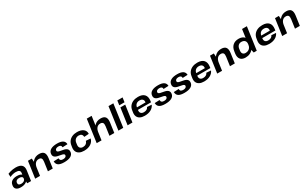

<svg xmlns="http://www.w3.org/2000/svg" viewBox="412 -3083 8587 5422"><g transform="rotate(-30 4705.5 -372.0)"><path d="M411 -194 429 -324Q438 -383 405.5 -410Q373 -437 296 -437Q248 -437 198.5 -425Q149 -413 102 -390L96 -496Q130 -512 174.5 -524Q219 -536 265.5 -543Q312 -550 353 -550Q489 -550 548 -494Q607 -438 592 -324L546 0H421ZM211 10Q116 10 68 -31.5Q20 -73 30 -147L33 -166Q43 -241 103.5 -282.5Q164 -324 263 -324Q366 -324 419.5 -283.5Q473 -243 463 -169L460 -149Q450 -74 384 -32Q318 10 211 10ZM268 -71Q324 -71 360 -94Q396 -117 402 -156L403 -167Q408 -203 380 -224Q352 -245 296 -245Q245 -245 213.5 -225Q182 -205 176 -164L175 -153Q170 -114 194.5 -92.5Q219 -71 268 -71Z M1137 -290Q1147 -364 1124 -397.5Q1101 -431 1041 -431Q972 -431 928 -382Q884 -333 871 -240L803 -159L814 -228Q837 -384 916 -467Q995 -550 1120 -550Q1229 -550 1272 -492.5Q1315 -435 1298 -313L1254 0H1096ZM756 -540H881L891 -378L838 0H680Z M1629 10Q1500 10 1439.5 -31Q1379 -72 1376 -161L1538 -168Q1538 -123 1562.5 -101.5Q1587 -80 1639 -80Q1688 -80 1717 -97Q1746 -114 1750 -144Q1754 -170 1736 -184.5Q1718 -199 1686.5 -206.5Q1655 -214 1617 -220.5Q1579 -227 1541 -236Q1503 -245 1473 -262.5Q1443 -280 1427.5 -310Q1412 -340 1419 -389Q1430 -468 1503.5 -509.5Q1577 -551 1708 -551Q1831 -551 1893 -510Q1955 -469 1957 -388L1793 -381Q1796 -420 1772.5 -440.5Q1749 -461 1700 -461Q1653 -461 1624 -443.5Q1595 -426 1591 -395Q1587 -368 1604.5 -353.5Q1622 -339 1654 -331Q1686 -323 1724 -317Q1762 -311 1799.5 -302Q1837 -293 1867 -275.5Q1897 -258 1912.5 -228Q1928 -198 1922 -149Q1910 -71 1836 -30.5Q1762 10 1629 10Z M2277 10Q2188 10 2128 -20Q2068 -50 2041.5 -105.5Q2015 -161 2025 -238L2035 -302Q2046 -378 2088 -434Q2130 -490 2199 -520Q2268 -550 2356 -550Q2488 -550 2558.5 -493.5Q2629 -437 2624 -340L2472 -329Q2470 -383 2439.5 -412.5Q2409 -442 2349 -442Q2308 -442 2274.5 -425Q2241 -408 2219.5 -377Q2198 -346 2192 -304L2183 -236Q2174 -173 2205.5 -135.5Q2237 -98 2301 -98Q2360 -98 2399.5 -127.5Q2439 -157 2455 -211L2605 -200Q2582 -103 2495.5 -46.5Q2409 10 2277 10Z M3143 -290Q3153 -364 3130 -397.5Q3107 -431 3047 -431Q2978 -431 2934 -382Q2890 -333 2877 -240L2809 -159L2820 -228Q2843 -384 2922 -467Q3001 -550 3126 -550Q3235 -550 3278 -492.5Q3321 -435 3304 -312L3260 0H3102ZM2790 -740H2948L2897 -378L2844 0H2686Z M3656 -740 3552 0H3394L3498 -740Z M3928 -540 3852 0H3694L3770 -540ZM3965 -754 3944 -607H3773L3794 -754Z M4254 10Q4166 10 4107 -19.5Q4048 -49 4022.5 -104.5Q3997 -160 4008 -238L4018 -302Q4029 -379 4072 -434.5Q4115 -490 4185 -520Q4255 -550 4346 -550Q4486 -550 4551 -479Q4616 -408 4598 -275L4592 -232H4136L4147 -307H4478L4453 -279L4456 -310Q4465 -371 4432.5 -406Q4400 -441 4335 -441Q4269 -441 4227 -405.5Q4185 -370 4176 -308L4163 -221Q4155 -158 4186.5 -124Q4218 -90 4282 -90Q4337 -90 4375 -112.5Q4413 -135 4427 -174L4575 -164Q4539 -80 4455.5 -35Q4372 10 4254 10Z M4923 10Q4794 10 4733.5 -31Q4673 -72 4670 -161L4832 -168Q4832 -123 4856.5 -101.5Q4881 -80 4933 -80Q4982 -80 5011 -97Q5040 -114 5044 -144Q5048 -170 5030 -184.5Q5012 -199 4980.5 -206.5Q4949 -214 4911 -220.5Q4873 -227 4835 -236Q4797 -245 4767 -262.5Q4737 -280 4721.5 -310Q4706 -340 4713 -389Q4724 -468 4797.5 -509.5Q4871 -551 5002 -551Q5125 -551 5187 -510Q5249 -469 5251 -388L5087 -381Q5090 -420 5066.5 -440.5Q5043 -461 4994 -461Q4947 -461 4918 -443.5Q4889 -426 4885 -395Q4881 -368 4898.5 -353.5Q4916 -339 4948 -331Q4980 -323 5018 -317Q5056 -311 5093.5 -302Q5131 -293 5161 -275.5Q5191 -258 5206.5 -228Q5222 -198 5216 -149Q5204 -71 5130 -30.5Q5056 10 4923 10Z M5546 10Q5417 10 5356.5 -31Q5296 -72 5293 -161L5455 -168Q5455 -123 5479.5 -101.5Q5504 -80 5556 -80Q5605 -80 5634 -97Q5663 -114 5667 -144Q5671 -170 5653 -184.5Q5635 -199 5603.5 -206.5Q5572 -214 5534 -220.5Q5496 -227 5458 -236Q5420 -245 5390 -262.5Q5360 -280 5344.5 -310Q5329 -340 5336 -389Q5347 -468 5420.5 -509.5Q5494 -551 5625 -551Q5748 -551 5810 -510Q5872 -469 5874 -388L5710 -381Q5713 -420 5689.5 -440.5Q5666 -461 5617 -461Q5570 -461 5541 -443.5Q5512 -426 5508 -395Q5504 -368 5521.5 -353.5Q5539 -339 5571 -331Q5603 -323 5641 -317Q5679 -311 5716.5 -302Q5754 -293 5784 -275.5Q5814 -258 5829.5 -228Q5845 -198 5839 -149Q5827 -71 5753 -30.5Q5679 10 5546 10Z M6188 10Q6100 10 6041 -19.5Q5982 -49 5956.5 -104.5Q5931 -160 5942 -238L5952 -302Q5963 -379 6006 -434.5Q6049 -490 6119 -520Q6189 -550 6280 -550Q6420 -550 6485 -479Q6550 -408 6532 -275L6526 -232H6070L6081 -307H6412L6387 -279L6390 -310Q6399 -371 6366.5 -406Q6334 -441 6269 -441Q6203 -441 6161 -405.5Q6119 -370 6110 -308L6097 -221Q6089 -158 6120.5 -124Q6152 -90 6216 -90Q6271 -90 6309 -112.5Q6347 -135 6361 -174L6509 -164Q6473 -80 6389.5 -35Q6306 10 6188 10Z M7073 -290Q7083 -364 7060 -397.5Q7037 -431 6977 -431Q6908 -431 6864 -382Q6820 -333 6807 -240L6739 -159L6750 -228Q6773 -384 6852 -467Q6931 -550 7056 -550Q7165 -550 7208 -492.5Q7251 -435 7234 -313L7190 0H7032ZM6692 -540H6817L6827 -378L6774 0H6616Z M7541 10Q7428 10 7375 -54.5Q7322 -119 7338 -238L7348 -302Q7364 -421 7436.5 -485.5Q7509 -550 7625 -550Q7706 -550 7761.5 -518.5Q7817 -487 7842 -429Q7867 -371 7856 -291L7850 -252Q7839 -172 7797 -113.5Q7755 -55 7689.5 -22.5Q7624 10 7541 10ZM7604 -103Q7654 -103 7692 -122Q7730 -141 7754.5 -176Q7779 -211 7785 -260L7788 -280Q7799 -353 7762 -394Q7725 -435 7651 -435Q7591 -435 7552 -398Q7513 -361 7504 -294L7497 -243Q7487 -178 7516 -140.5Q7545 -103 7604 -103ZM7771 -160 7853 -740H8010L7906 0H7806Z M8308 10Q8220 10 8161 -19.5Q8102 -49 8076.5 -104.5Q8051 -160 8062 -238L8072 -302Q8083 -379 8126 -434.5Q8169 -490 8239 -520Q8309 -550 8400 -550Q8540 -550 8605 -479Q8670 -408 8652 -275L8646 -232H8190L8201 -307H8532L8507 -279L8510 -310Q8519 -371 8486.5 -406Q8454 -441 8389 -441Q8323 -441 8281 -405.5Q8239 -370 8230 -308L8217 -221Q8209 -158 8240.5 -124Q8272 -90 8336 -90Q8391 -90 8429 -112.5Q8467 -135 8481 -174L8629 -164Q8593 -80 8509.5 -35Q8426 10 8308 10Z M9193 -290Q9203 -364 9180 -397.5Q9157 -431 9097 -431Q9028 -431 8984 -382Q8940 -333 8927 -240L8859 -159L8870 -228Q8893 -384 8972 -467Q9051 -550 9176 -550Q9285 -550 9328 -492.5Q9371 -435 9354 -313L9310 0H9152ZM8812 -540H8937L8947 -378L8894 0H8736Z"/></g></svg>

Font: Pathway Extreme 28pt
Style: Bold Italic
Weight: 700
Italic angle: -8°
Designer: Eduardo Rodriguez Tunni
Foundry: Eduardo Rodriguez Tunni
Version: Version 1.001;gftools[0.9.26]